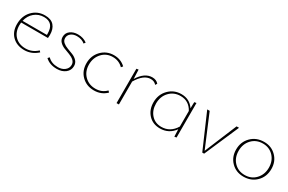

<svg xmlns="http://www.w3.org/2000/svg" viewBox="76 -1186 2947 1965"><g transform="rotate(30 1550.0 -204.0)"><path d="M393 -74 407 -59Q338 3 253 3Q164 3 110 -50Q56 -103 56 -191Q56 -289 115 -350.5Q174 -412 262 -412Q334 -412 369 -372.5Q404 -333 404 -264Q404 -238 402 -226H85Q83 -204 83 -193Q83 -113 130 -65.5Q177 -18 256 -18Q333 -18 393 -74ZM262 -392Q198 -392 151 -353Q104 -314 89 -248H377V-263Q377 -392 262 -392Z M637 3Q551 3 500 -46L517 -64Q561 -18 638 -18Q686 -18 718 -43.5Q750 -69 750 -108Q750 -139 727 -159.5Q704 -180 671 -192Q638 -204 605 -217Q572 -230 549 -253.5Q526 -277 526 -312Q526 -358 562 -385Q598 -412 651 -412Q715 -412 760 -378L746 -359Q709 -391 651 -391Q609 -391 581.5 -369.5Q554 -348 554 -314Q554 -284 577 -264.5Q600 -245 633 -233Q666 -221 698.5 -208Q731 -195 754 -170.5Q777 -146 777 -110Q777 -60 737.5 -28.5Q698 3 637 3Z M872 -200Q872 -290 931 -351Q990 -412 1078 -412Q1158 -412 1214 -359L1198 -340Q1148 -390 1076 -390Q1000 -390 950.5 -336Q901 -282 901 -202Q901 -121 952 -70Q1003 -19 1080 -19Q1157 -19 1207 -71L1223 -55Q1164 4 1076 4Q988 4 930 -53.5Q872 -111 872 -200Z M1530 -412Q1578 -412 1605 -380L1592 -359Q1567 -389 1524 -389Q1441 -389 1371 -271V0H1343V-406L1367 -410L1371 -301Q1439 -412 1530 -412Z M2027 -406 2051 -410V-2L2027 2L2024 -84Q1961 3 1856 3Q1771 3 1718.5 -53.5Q1666 -110 1666 -197Q1666 -289 1726 -350.5Q1786 -412 1874 -412Q1972 -412 2025 -332ZM1860 -18Q1965 -18 2024 -116V-300Q1975 -391 1876 -391Q1798 -391 1746.5 -337Q1695 -283 1695 -199Q1695 -120 1740.5 -69Q1786 -18 1860 -18Z M2526 -408H2555L2378 0H2356L2179 -408H2208L2368 -28Z M2842 3Q2755 3 2697.5 -55Q2640 -113 2640 -201Q2640 -292 2700 -352Q2760 -412 2852 -412Q2938 -412 2995.5 -354Q3053 -296 3053 -208Q3053 -116 2993.5 -56.5Q2934 3 2842 3ZM2845 -18Q2924 -18 2974 -72Q3024 -126 3024 -206Q3024 -287 2974.5 -339Q2925 -391 2849 -391Q2770 -391 2719.5 -337.5Q2669 -284 2669 -203Q2669 -122 2718.5 -70Q2768 -18 2845 -18Z"/></g></svg>

Font: EauTestInfant Extralight
Style: Regular
Weight: 250
Designer: Christian Thalmann (Catharsis Fonts)
Version: Version 0.001;PS 000.001;hotconv 1.0.88;makeotf.lib2.5.64775